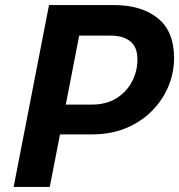

<svg xmlns="http://www.w3.org/2000/svg" viewBox="-20 -740 709 760"><path d="M174 -208 196 -326H344Q400 -326 440.5 -351Q481 -376 502.5 -417Q524 -458 524 -505Q524 -554 495.5 -576.5Q467 -599 419 -599H250L272 -720H430Q540 -720 604.5 -668Q669 -616 669 -511Q669 -452 646.5 -398Q624 -344 581.5 -301Q539 -258 479 -233Q419 -208 344 -208ZM34 0 174 -720H317L177 0Z"/></svg>

Font: Kufam SemiBold
Style: Italic
Weight: 600
Italic angle: -11°
Designer: Artur Schmal
Foundry: Original Type
Version: Version 1.301; ttfautohint (v1.8.3)